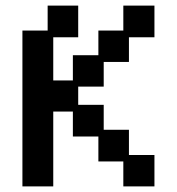

<svg xmlns="http://www.w3.org/2000/svg" viewBox="-20 -653 632 685"><path d="M60 12V-544H150V-633H259V-520H170V-366H240V-456H331V-544H420V-633H531V-520H440V-432H350V-344H259V-279H350V-190H440V-100H531V12H420V-77H331V-166H240V-255H170V12Z"/></svg>

Font: Pixelify Sans Medium
Style: Regular
Weight: 500
Designer: Stefie Justprince
Foundry: Typecalism Foundryline
Version: Version 1.000;February 13, 2025;FontCreator 15.0.0.3015 64-b